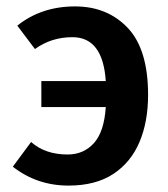

<svg xmlns="http://www.w3.org/2000/svg" viewBox="-20 -564 525 599"><path d="M194 15Q95 15 20 -44L77 -121Q121 -82 191 -82Q241 -82 273 -117.5Q305 -153 310 -230H109V-311H310Q301 -448 206 -448Q140 -448 89 -411L34 -484Q109 -544 214 -544Q315 -544 378.5 -477Q442 -410 442 -268Q442 -184 415 -120.5Q388 -57 333 -21Q278 15 194 15Z"/></svg>

Font: Trujillo Medium
Style: Regular
Weight: 500
Designer: Fira Sans original fonts by bBox Type GmbH, Carrois Corporate GbR, & Edenspiekermann AG / Changes by Cristiano Sobral
Foundry: Fira Sans original fonts by bBox Type GmbH, Carrois Corporate GbR, & Edenspiekermann AG / Changes by Cristiano Sobral
Version: Version 4.301;October 17, 2021;FontCreator 14.0.0.2814 64-bi